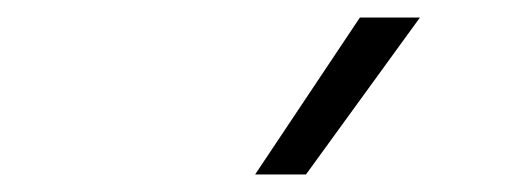

<svg xmlns="http://www.w3.org/2000/svg" viewBox="-20 -828 597 219"><path d="M271 -629 390.5 -808H459L329 -629Z"/></svg>

Font: Encode Sans SemiExpanded SemiExpanded Light
Style: Regular
Weight: 300
Width: 6
Designer: Multiple Designers
Foundry: Impallari Type
Version: Version 3.000; ttfautohint (v1.8.3) -l 8 -r 50 -G 200 -x 14 